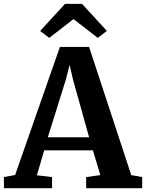

<svg xmlns="http://www.w3.org/2000/svg" viewBox="-34 -996 772 1016"><path d="M46 -70 283 -747.5H437.5L660.5 -69.5L718.5 -59V0H422V-59L497 -69.5L457.5 -200.5H200L161 -68.5L241.5 -59V0H-13L-13.5 -59ZM437.5 -269.5 351.5 -578 334.5 -652.5 315 -576.5 219 -269.5ZM226.5 -795.5 178.5 -832 310 -975.5H400L531.5 -832.5L483.5 -795.5L355 -895Z"/></svg>

Font: Merriweather 20pt
Style: Bold
Weight: 700
Version: Version 2.100